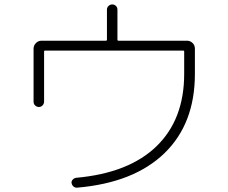

<svg xmlns="http://www.w3.org/2000/svg" viewBox="-20 -822 1040 874"><path d="M132.8 -359.4V-600.6Q132.8 -615.2 143.6 -626Q154.3 -636.7 168.9 -636.7H461.9Q466.8 -636.7 466.8 -641.6V-778.3Q466.8 -788.1 474.1 -794.9Q481.4 -801.8 491.2 -801.8Q501 -801.8 507.8 -794.9Q514.6 -788.1 514.6 -778.3V-641.6Q514.6 -636.7 519.5 -636.7H831.1Q845.7 -636.7 856.4 -626.5Q867.2 -616.2 867.2 -600.6V-485.4Q867.2 -258.8 728.5 -124.5Q589.8 9.8 332 32.2Q322.3 33.2 314.9 27.3Q307.6 21.5 305.7 10.7Q304.7 2 311.5 -4.9Q318.4 -11.7 327.1 -12.7Q566.4 -34.2 692.4 -156.2Q818.4 -278.3 818.4 -485.4V-587.9Q818.4 -591.8 813.5 -591.8H185.5Q180.7 -591.8 180.7 -587.9V-359.4Q180.7 -349.6 173.8 -342.3Q167 -335 157.2 -335Q147.5 -335 140.1 -341.8Q132.8 -348.6 132.8 -359.4Z"/></svg>

Font: Rounded-L Mgen+ 1m light
Style: Regular
Weight: 200
Designer: [Source Han Sans]
Ryoko NISHIZUKA  (kana & ideographs); Paul D. Hunt (Latin, Greek & Cyrillic); Wenlong ZHANG  (bopomofo
Version: Version 1.059.20150602